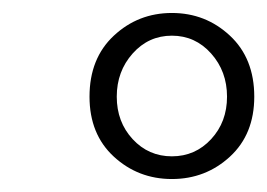

<svg xmlns="http://www.w3.org/2000/svg" viewBox="-20 -705 412 296"><path d="M245 -464Q281 -464 305.5 -490.5Q330 -517 330 -556Q330 -595 305.5 -622.5Q281 -650 245 -650Q209 -650 184.5 -622.5Q160 -595 160 -556Q160 -517 184.5 -490.5Q209 -464 245 -464ZM245 -429Q193 -429 155.5 -463.5Q118 -498 118 -556Q118 -615 155.5 -650Q193 -685 245 -685Q297 -685 334.5 -650Q372 -615 372 -556Q372 -498 334.5 -463.5Q297 -429 245 -429Z"/></svg>

Font: Source Serif 4 Caption
Style: Italic
Weight: 400
Italic angle: -12°
Designer: Frank Grießhammer
Foundry: Adobe Systems Incorporated
Version: Version 4.004;hotconv 1.0.117;makeotfexe 2.5.65602